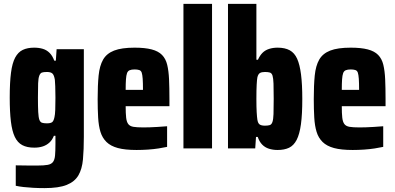

<svg xmlns="http://www.w3.org/2000/svg" viewBox="-20 -763 2033 987"><path d="M209 204Q178 204 151 202.5Q124 201 101.5 198.5Q79 196 61 192V87Q79 87 96 87.5Q113 88 132 88Q151 88 172 88Q206 88 225 84.5Q244 81 252.5 69.5Q261 58 263 36Q265 14 265 -23V-65H257Q249 -44 234.5 -30.5Q220 -17 200.5 -10.5Q181 -4 156 -4Q119 -4 94.5 -17Q70 -30 56 -59.5Q42 -89 36 -138.5Q30 -188 30 -261Q30 -339 36.5 -389Q43 -439 58 -467Q73 -495 97 -506.5Q121 -518 156 -518Q180 -518 200 -512Q220 -506 235 -491Q250 -476 259 -451H267L271 -510H411V-60Q411 6 406.5 56Q402 106 383 138.5Q364 171 323 187.5Q282 204 209 204ZM221 -129Q240 -129 248 -135Q256 -141 260 -161Q263 -173 264 -198Q265 -223 265 -261Q265 -295 264 -319Q263 -343 262 -353Q258 -377 249.5 -385Q241 -393 221 -393Q204 -393 195.5 -390Q187 -387 182 -374Q177 -361 176 -334.5Q175 -308 175 -261Q175 -214 176.5 -186.5Q178 -159 182.5 -147Q187 -135 196 -132Q205 -129 221 -129Z M682 8Q623 8 586 -2Q549 -12 527.5 -33Q506 -54 496.5 -85Q487 -116 484.5 -158.5Q482 -201 482 -254Q482 -325 487 -375Q492 -425 510 -456.5Q528 -488 566.5 -503Q605 -518 672 -518Q725 -518 759.5 -509Q794 -500 813 -480.5Q832 -461 839.5 -430Q847 -399 849 -355.5Q851 -312 851 -254V-217H626Q626 -180 628.5 -158Q631 -136 639.5 -125Q648 -114 666 -111Q684 -108 716 -108Q731 -108 749 -108.5Q767 -109 790 -110.5Q813 -112 839 -114V-8Q821 -4 795.5 0Q770 4 740.5 6Q711 8 682 8ZM715 -288V-301Q715 -337 713.5 -358Q712 -379 708.5 -389.5Q705 -400 695.5 -403Q686 -406 672 -406Q656 -406 646.5 -402Q637 -398 633 -387Q629 -376 627.5 -355Q626 -334 626 -301H725Z M923 0V-743H1070V0Z M1407 8Q1383 8 1362.5 1.5Q1342 -5 1327.5 -20Q1313 -35 1305 -59H1296L1292 0H1152V-743H1298V-456H1306Q1316 -478 1329.5 -491.5Q1343 -505 1363 -511.5Q1383 -518 1407 -518Q1445 -518 1469.5 -504.5Q1494 -491 1507.5 -461Q1521 -431 1527.5 -380Q1534 -329 1534 -254Q1534 -175 1527 -124Q1520 -73 1505 -44Q1490 -15 1466 -3.5Q1442 8 1407 8ZM1342 -117Q1358 -117 1367 -120Q1376 -123 1380.5 -136Q1385 -149 1386 -177Q1387 -205 1387 -255Q1387 -305 1386 -333Q1385 -361 1381 -374Q1377 -387 1367.5 -390Q1358 -393 1342 -393Q1325 -393 1316 -387.5Q1307 -382 1303 -365Q1301 -355 1299.5 -328Q1298 -301 1298 -255Q1298 -212 1299.5 -186.5Q1301 -161 1303 -148Q1306 -129 1315 -123Q1324 -117 1342 -117Z M1793 8Q1734 8 1697 -2Q1660 -12 1638.5 -33Q1617 -54 1607.5 -85Q1598 -116 1595.5 -158.5Q1593 -201 1593 -254Q1593 -325 1598 -375Q1603 -425 1621 -456.5Q1639 -488 1677.5 -503Q1716 -518 1783 -518Q1836 -518 1870.5 -509Q1905 -500 1924 -480.5Q1943 -461 1950.5 -430Q1958 -399 1960 -355.5Q1962 -312 1962 -254V-217H1737Q1737 -180 1739.5 -158Q1742 -136 1750.5 -125Q1759 -114 1777 -111Q1795 -108 1827 -108Q1842 -108 1860 -108.5Q1878 -109 1901 -110.5Q1924 -112 1950 -114V-8Q1932 -4 1906.5 0Q1881 4 1851.5 6Q1822 8 1793 8ZM1826 -288V-301Q1826 -337 1824.5 -358Q1823 -379 1819.5 -389.5Q1816 -400 1806.5 -403Q1797 -406 1783 -406Q1767 -406 1757.5 -402Q1748 -398 1744 -387Q1740 -376 1738.5 -355Q1737 -334 1737 -301H1836Z"/></svg>

Font: Saira Condensed ExtraBold
Style: Regular
Weight: 800
Width: 3
Designer: Hector Gatti with collaboration of the Omnibus-Type team
Foundry: Omnibus-Type
Version: Version 1.101